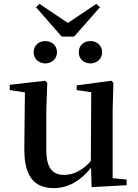

<svg xmlns="http://www.w3.org/2000/svg" viewBox="-20 -951 707 987"><path d="M213 -625C244 -625 273 -647 273 -682C273 -719 244 -740 213 -740C181 -740 153 -719 153 -682C153 -647 181 -625 213 -625ZM445 -625C476 -625 505 -647 505 -682C505 -719 476 -740 445 -740C412 -740 385 -719 385 -682C385 -647 412 -625 445 -625ZM183 -931 165 -914 297 -763H361L494 -914L475 -931L329 -833ZM451 11 631 1V-28L559 -35V-385L563 -525L553 -536L374 -512V-488L449 -477L447 -123C408 -79 361 -52 311 -52C252 -52 218 -84 218 -181V-385L223 -525L212 -536L30 -515V-488L108 -476L105 -187C104 -37 161 16 258 16C335 16 399 -27 448 -89Z"/></svg>

Font: Noto Serif CJK KR SemiBold
Style: Regular
Weight: 600
Designer: Ryoko NISHIZUKA 西塚涼子 (kana & ideographs); Frank Grießhammer (Latin, Greek & Cyrillic); Wenlong ZHANG 张文龙 (bopomofo); San
Foundry: Adobe
Version: Version 2.001;hotconv 1.1.0;makeotfexe 2.6.0